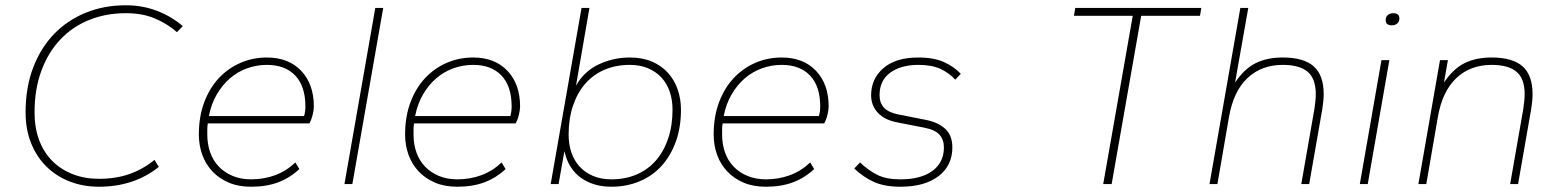

<svg xmlns="http://www.w3.org/2000/svg" viewBox="-20 -698 5914 728"><path d="M355 10Q295 10 244 -10Q193 -30 156 -66.5Q119 -103 98 -155Q77 -207 77 -272Q77 -366 105.5 -441Q134 -516 184.5 -568.5Q235 -621 304.5 -649.5Q374 -678 457 -678Q520 -678 575 -657Q630 -636 673 -599L651 -576Q616 -607 568.5 -627.5Q521 -648 457 -648Q382 -648 318.5 -622.5Q255 -597 209 -548.5Q163 -500 137 -430Q111 -360 111 -272Q111 -213 128.5 -166.5Q146 -120 178.5 -87.5Q211 -55 256 -37.5Q301 -20 355 -20Q419 -20 470.5 -38Q522 -56 566 -92L582 -65Q488 10 355 10Z M932 10Q884 10 847.5 -5.5Q811 -21 785.5 -48Q760 -75 747 -111Q734 -147 734 -188Q734 -256 754.5 -310.5Q775 -365 810.5 -402.5Q846 -440 892.5 -460Q939 -480 992 -480Q1074 -480 1122 -429.5Q1170 -379 1170 -294Q1170 -282 1165.5 -263Q1161 -244 1153 -230H768Q766 -219 766 -209Q766 -199 766 -188Q766 -151 777 -120Q788 -89 809.5 -66.5Q831 -44 862 -31Q893 -18 932 -18Q980 -18 1022.5 -33.5Q1065 -49 1100 -82L1115 -57Q1080 -24 1035.5 -7Q991 10 932 10ZM992 -452Q953 -452 917 -439Q881 -426 852 -401Q823 -376 802 -340Q781 -304 772 -258H1133Q1138 -275 1138 -294Q1138 -371 1099.5 -411.5Q1061 -452 992 -452Z M1286 0 1403 -668H1433L1316 0Z M1714 10Q1666 10 1629.5 -5.5Q1593 -21 1567.5 -48Q1542 -75 1529 -111Q1516 -147 1516 -188Q1516 -256 1536.5 -310.5Q1557 -365 1592.5 -402.5Q1628 -440 1674.5 -460Q1721 -480 1774 -480Q1856 -480 1904 -429.5Q1952 -379 1952 -294Q1952 -282 1947.5 -263Q1943 -244 1935 -230H1550Q1548 -219 1548 -209Q1548 -199 1548 -188Q1548 -151 1559 -120Q1570 -89 1591.5 -66.5Q1613 -44 1644 -31Q1675 -18 1714 -18Q1762 -18 1804.5 -33.5Q1847 -49 1882 -82L1897 -57Q1862 -24 1817.5 -7Q1773 10 1714 10ZM1774 -452Q1735 -452 1699 -439Q1663 -426 1634 -401Q1605 -376 1584 -340Q1563 -304 1554 -258H1915Q1920 -275 1920 -294Q1920 -371 1881.5 -411.5Q1843 -452 1774 -452Z M2298 10Q2230 10 2182.5 -24Q2135 -58 2120 -125L2098 0H2068L2185 -668H2215L2164 -373Q2194 -427 2249.5 -453.5Q2305 -480 2368 -480Q2416 -480 2452 -464.5Q2488 -449 2512.5 -422Q2537 -395 2549.5 -359Q2562 -323 2562 -282Q2562 -215 2542.5 -161Q2523 -107 2488.5 -69Q2454 -31 2405 -10.5Q2356 10 2298 10ZM2298 -18Q2351 -18 2394 -36.5Q2437 -55 2467 -89.5Q2497 -124 2513.5 -173Q2530 -222 2530 -282Q2530 -319 2519.5 -350Q2509 -381 2488.5 -403.5Q2468 -426 2437.5 -439Q2407 -452 2368 -452Q2315 -452 2272 -433.5Q2229 -415 2199 -380.5Q2169 -346 2152.5 -297Q2136 -248 2136 -188Q2136 -151 2146.5 -120Q2157 -89 2177.5 -66.5Q2198 -44 2228.5 -31Q2259 -18 2298 -18Z M2884 10Q2836 10 2799.5 -5.5Q2763 -21 2737.5 -48Q2712 -75 2699 -111Q2686 -147 2686 -188Q2686 -256 2706.5 -310.5Q2727 -365 2762.5 -402.5Q2798 -440 2844.5 -460Q2891 -480 2944 -480Q3026 -480 3074 -429.5Q3122 -379 3122 -294Q3122 -282 3117.5 -263Q3113 -244 3105 -230H2720Q2718 -219 2718 -209Q2718 -199 2718 -188Q2718 -151 2729 -120Q2740 -89 2761.5 -66.5Q2783 -44 2814 -31Q2845 -18 2884 -18Q2932 -18 2974.5 -33.5Q3017 -49 3052 -82L3067 -57Q3032 -24 2987.5 -7Q2943 10 2884 10ZM2944 -452Q2905 -452 2869 -439Q2833 -426 2804 -401Q2775 -376 2754 -340Q2733 -304 2724 -258H3085Q3090 -275 3090 -294Q3090 -371 3051.5 -411.5Q3013 -452 2944 -452Z M3394 10Q3334 10 3294 -8Q3254 -26 3219 -59L3241 -82Q3275 -50 3308.5 -34Q3342 -18 3394 -18Q3472 -18 3515.5 -50Q3559 -82 3559 -139Q3559 -168 3542.5 -187Q3526 -206 3484 -214L3382 -234Q3334 -243 3308.5 -270.5Q3283 -298 3283 -337Q3283 -399 3329.5 -439.5Q3376 -480 3462 -480Q3521 -480 3559.5 -462.5Q3598 -445 3623 -418L3602 -396Q3578 -422 3545.5 -437Q3513 -452 3462 -452Q3396 -452 3355.5 -422.5Q3315 -393 3315 -337Q3315 -308 3331.5 -290Q3348 -272 3386 -264L3488 -244Q3536 -235 3563.5 -210Q3591 -185 3591 -139Q3591 -70 3538.5 -30Q3486 10 3394 10Z M4163 0 4275 -638H4052L4057 -668H4535L4530 -638H4307L4195 0Z M4914 0 4964 -286Q4966 -300 4967.5 -314.5Q4969 -329 4969 -341Q4969 -400 4938 -426Q4907 -452 4844 -452Q4763 -452 4710 -402Q4657 -352 4640 -255L4596 0H4566L4683 -668H4713L4663 -385Q4698 -437 4741 -458.5Q4784 -480 4844 -480Q4923 -480 4961 -446.5Q4999 -413 4999 -341Q4999 -328 4997.5 -314Q4996 -300 4994 -286L4944 0Z M5136 0 5218 -470H5248L5166 0ZM5257 -602Q5234 -602 5234 -622Q5234 -634 5242 -641Q5250 -648 5263 -648Q5286 -648 5286 -628Q5286 -616 5278 -609Q5270 -602 5257 -602Z M5706 0 5756 -286Q5758 -300 5759.5 -314.5Q5761 -329 5761 -341Q5761 -400 5730 -426Q5699 -452 5636 -452Q5555 -452 5502 -402Q5449 -352 5432 -255L5388 0H5358L5440 -470H5470L5455 -385Q5490 -437 5533 -458.5Q5576 -480 5636 -480Q5715 -480 5753 -446.5Q5791 -413 5791 -341Q5791 -328 5789.5 -314Q5788 -300 5786 -286L5736 0Z"/></svg>

Font: Celebes Thin
Style: Italic
Weight: 250
Italic angle: -10°
Designer: Anugrah Pasau
Foundry: Lafontype
Version: Version 1.000; ttfautohint (v1.8.4)